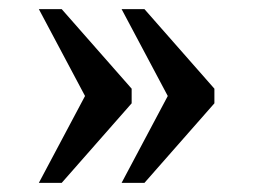

<svg xmlns="http://www.w3.org/2000/svg" viewBox="-20 -480 554 420"><path d="M246 -80 347 -270 246 -460H296L449 -286V-254L296 -80ZM65 -80 166 -270 65 -460H115L268 -286V-254L115 -80Z"/></svg>

Font: NotoSerif-Regular
Style: Regular
Weight: 400
Designer: Monotype Design Team
Foundry: Monotype Imaging Inc.
Version: Version 2.007; ttfautohint (v1.8) -l 8 -r 50 -G 200 -x 14 -D